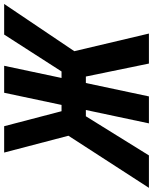

<svg xmlns="http://www.w3.org/2000/svg" viewBox="18 -830 754 947"><g transform="rotate(-90 395.5 -357.0)"><path d="M-58 0 199 -397 116 -714H246L320 -431H351L411 -714H544L484 -431H516L698 -714H849L616 -368L703 0H555L491 -311H459L393 0H260L326 -311H295L102 0Z"/></g></svg>

Font: Noto Sans Condensed
Style: Bold Italic
Weight: 700
Width: 3
Italic angle: -12°
Designer: Monotype Design Team
Foundry: Monotype Imaging Inc.
Version: Version 2.013; ttfautohint (v1.8.4.7-5d5b)